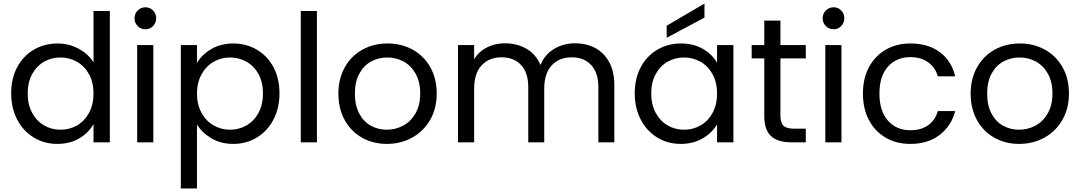

<svg xmlns="http://www.w3.org/2000/svg" viewBox="-20 -802 6087 1082"><path d="M43 -276Q43 -360 77 -423.5Q111 -487 170.5 -522Q230 -557 304 -557Q368 -557 423 -527.5Q478 -498 507 -450V-740H599V0H507V-103Q480 -54 427 -22.5Q374 9 303 9Q230 9 170.5 -27Q111 -63 77 -128Q43 -193 43 -276ZM507 -275Q507 -337 482 -383Q457 -429 414.5 -453.5Q372 -478 321 -478Q270 -478 228 -454Q186 -430 161 -384Q136 -338 136 -276Q136 -213 161 -166.5Q186 -120 228 -95.5Q270 -71 321 -71Q372 -71 414.5 -95.5Q457 -120 482 -166.5Q507 -213 507 -275Z M800 -637Q774 -637 756 -655Q738 -673 738 -699Q738 -725 756 -743Q774 -761 800 -761Q825 -761 842.5 -743Q860 -725 860 -699Q860 -673 842.5 -655Q825 -637 800 -637ZM844 -548V0H753V-548Z M1090 -447Q1117 -494 1170.5 -525.5Q1224 -557 1295 -557Q1368 -557 1427.5 -522Q1487 -487 1521 -423.5Q1555 -360 1555 -276Q1555 -193 1521 -128Q1487 -63 1427.5 -27Q1368 9 1295 9Q1225 9 1171.5 -22.5Q1118 -54 1090 -101V260H999V-548H1090ZM1462 -276Q1462 -338 1437 -384Q1412 -430 1369.5 -454Q1327 -478 1276 -478Q1226 -478 1183.5 -453.5Q1141 -429 1115.5 -382.5Q1090 -336 1090 -275Q1090 -213 1115.5 -166.5Q1141 -120 1183.5 -95.5Q1226 -71 1276 -71Q1327 -71 1369.5 -95.5Q1412 -120 1437 -166.5Q1462 -213 1462 -276Z M1766 -740V0H1675V-740Z M2160 9Q2083 9 2020.5 -26Q1958 -61 1922.5 -125.5Q1887 -190 1887 -275Q1887 -359 1923.5 -423.5Q1960 -488 2023 -522.5Q2086 -557 2164 -557Q2242 -557 2305 -522.5Q2368 -488 2404.5 -424Q2441 -360 2441 -275Q2441 -190 2403.5 -125.5Q2366 -61 2302 -26Q2238 9 2160 9ZM2160 -71Q2209 -71 2252 -94Q2295 -117 2321.5 -163Q2348 -209 2348 -275Q2348 -341 2322 -387Q2296 -433 2254 -455.5Q2212 -478 2163 -478Q2113 -478 2071.5 -455.5Q2030 -433 2005 -387Q1980 -341 1980 -275Q1980 -208 2004.5 -162Q2029 -116 2070 -93.5Q2111 -71 2160 -71Z M3220 -558Q3284 -558 3334 -531.5Q3384 -505 3413 -452Q3442 -399 3442 -323V0H3352V-310Q3352 -392 3311.5 -435.5Q3271 -479 3202 -479Q3131 -479 3089 -433.5Q3047 -388 3047 -302V0H2957V-310Q2957 -392 2916.5 -435.5Q2876 -479 2807 -479Q2736 -479 2694 -433.5Q2652 -388 2652 -302V0H2561V-548H2652V-469Q2679 -512 2724.5 -535Q2770 -558 2825 -558Q2894 -558 2947 -527Q3000 -496 3026 -436Q3049 -494 3102 -526Q3155 -558 3220 -558Z M3557 -276Q3557 -360 3591 -423.5Q3625 -487 3684.5 -522Q3744 -557 3817 -557Q3889 -557 3942 -526Q3995 -495 4021 -448V-548H4113V0H4021V-102Q3994 -54 3940.5 -22.5Q3887 9 3816 9Q3743 9 3684 -27Q3625 -63 3591 -128Q3557 -193 3557 -276ZM4021 -275Q4021 -337 3996 -383Q3971 -429 3928.5 -453.5Q3886 -478 3835 -478Q3784 -478 3742 -454Q3700 -430 3675 -384Q3650 -338 3650 -276Q3650 -213 3675 -166.5Q3700 -120 3742 -95.5Q3784 -71 3835 -71Q3886 -71 3928.5 -95.5Q3971 -120 3996 -166.5Q4021 -213 4021 -275ZM3950 -703 3737 -589V-657L3950 -782Z M4378 -473V-150Q4378 -110 4395 -93.5Q4412 -77 4454 -77H4521V0H4439Q4363 0 4325 -35Q4287 -70 4287 -150V-473H4216V-548H4287V-686H4378V-548H4521V-473Z M4678 -637Q4652 -637 4634 -655Q4616 -673 4616 -699Q4616 -725 4634 -743Q4652 -761 4678 -761Q4703 -761 4720.5 -743Q4738 -725 4738 -699Q4738 -673 4720.5 -655Q4703 -637 4678 -637ZM4722 -548V0H4631V-548Z M4843 -275Q4843 -360 4877 -423.5Q4911 -487 4971.5 -522Q5032 -557 5110 -557Q5211 -557 5276.5 -508Q5342 -459 5363 -372H5265Q5251 -422 5210.5 -451Q5170 -480 5110 -480Q5032 -480 4984 -426.5Q4936 -373 4936 -275Q4936 -176 4984 -122Q5032 -68 5110 -68Q5170 -68 5210 -96Q5250 -124 5265 -176H5363Q5341 -92 5275 -41.5Q5209 9 5110 9Q5032 9 4971.5 -26Q4911 -61 4877 -125Q4843 -189 4843 -275Z M5723 9Q5646 9 5583.5 -26Q5521 -61 5485.5 -125.5Q5450 -190 5450 -275Q5450 -359 5486.5 -423.5Q5523 -488 5586 -522.5Q5649 -557 5727 -557Q5805 -557 5868 -522.5Q5931 -488 5967.5 -424Q6004 -360 6004 -275Q6004 -190 5966.5 -125.5Q5929 -61 5865 -26Q5801 9 5723 9ZM5723 -71Q5772 -71 5815 -94Q5858 -117 5884.5 -163Q5911 -209 5911 -275Q5911 -341 5885 -387Q5859 -433 5817 -455.5Q5775 -478 5726 -478Q5676 -478 5634.5 -455.5Q5593 -433 5568 -387Q5543 -341 5543 -275Q5543 -208 5567.5 -162Q5592 -116 5633 -93.5Q5674 -71 5723 -71Z"/></svg>

Font: DVN-Poppins
Style: Regular
Weight: 400
Designer: Ninad Kale (Devanagari), Jonny Pinhorn (Latin)
Foundry: Indian Type Foundry
Version: 4.004